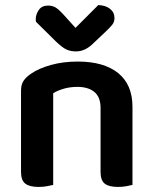

<svg xmlns="http://www.w3.org/2000/svg" viewBox="-20 -731 607 758"><path d="M377 -305Q377 -348 352.5 -368Q328 -388 286 -388Q257 -388 232.5 -381Q208 -374 190 -363V-1Q181 1 166 4Q151 7 132 7Q97 7 80 -6Q63 -19 63 -52V-373Q63 -397 73 -412Q83 -427 104 -441Q133 -461 181 -474.5Q229 -488 287 -488Q390 -488 446.5 -442.5Q503 -397 503 -309V-1Q495 1 479.5 4Q464 7 446 7Q410 7 393.5 -6Q377 -19 377 -52ZM278 -621 368 -711Q397 -710 414.5 -696Q432 -682 432 -660Q432 -644 422.5 -632.5Q413 -621 395 -604L342 -554Q313 -528 280 -528Q259 -528 242.5 -535.5Q226 -543 201 -567L122 -645Q121 -649 121 -654Q121 -674 133 -691.5Q145 -709 170 -709Q186 -709 198.5 -702Q211 -695 231 -673Z"/></svg>

Font: Baloo 2 Latin SemiBold
Style: Regular
Weight: 400
Designer: Sarang Kulkarni and Ek Type
Foundry: Ek Type
Version: Version 1.001